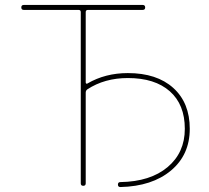

<svg xmlns="http://www.w3.org/2000/svg" viewBox="-20 -750 842 775"><path d="M76 -710Q66 -710 66 -720Q66 -730 76 -730H556Q566 -730 566 -720Q566 -710 556 -710H335Q326 -710 326 -701V-417Q326 -414 328.5 -412.5Q331 -411 333 -413Q405 -455 496 -455Q613 -455 679.5 -395Q746 -335 746 -230Q746 -125 670 -61.5Q594 2 466 5Q456 5 456 -5Q456 -15 466 -15Q587 -17 656.5 -75.5Q726 -134 726 -230Q726 -328 665.5 -381.5Q605 -435 496 -435Q402 -435 332 -389Q326 -384 326 -376V-10Q326 0 316 0Q306 0 306 -10V-701Q306 -710 297 -710Z"/></svg>

Font: Rounded Mplus 1c Thin
Style: Regular
Weight: 250
Version: Version 1.059.20150529